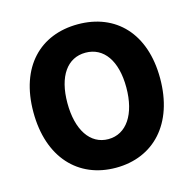

<svg xmlns="http://www.w3.org/2000/svg" viewBox="-111 -871 1008 998"><g transform="rotate(-15 393.0 -372.0)"><path d="M393 14C596 14 734 -132 734 -376C734 -619 596 -758 393 -758C190 -758 52 -620 52 -376C52 -132 190 14 393 14ZM393 -140C295 -140 235 -232 235 -376C235 -520 295 -605 393 -605C491 -605 552 -520 552 -376C552 -232 491 -140 393 -140Z"/></g></svg>

Font: Source Han Sans HK Heavy
Style: Regular
Weight: 900
Designer: Ryoko NISHIZUKA 西塚涼子 (kana, bopomofo & ideographs); Paul D. Hunt (Latin, Greek & Cyrillic); Sandoll Communications 산돌커뮤니
Foundry: Adobe
Version: Version 2.000;hotconv 1.0.107;makeotfexe 2.5.65593